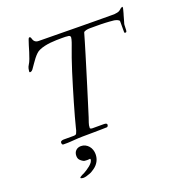

<svg xmlns="http://www.w3.org/2000/svg" viewBox="-172 -888 1180 1281"><g transform="rotate(-20 418.0 -248.0)"><path d="M266.6 -76.7Q273.9 -106.4 285.6 -148.9Q297.4 -191.4 311.5 -240Q325.7 -288.6 341.1 -339.8Q356.4 -391.1 371.3 -438Q386.2 -484.9 399.7 -523.9Q413.1 -563 422.9 -587.9Q424.8 -593.8 428.5 -603Q432.1 -612.3 435.3 -622.1Q438.5 -631.8 440.9 -641.1Q443.4 -650.4 443.4 -656.2Q443.4 -658.7 441.2 -662.8Q439 -667 431.6 -668.9Q417.5 -670.9 408 -671.1Q398.4 -671.4 384.3 -671.4Q365.2 -671.4 344 -670.9Q322.8 -670.4 301.5 -668.2Q280.3 -666 259.5 -661.4Q238.8 -656.7 221.2 -648.9Q208 -643.6 195.8 -631.8Q183.6 -620.1 172.4 -605.7Q161.1 -591.3 151.4 -576.7Q141.6 -562 133.3 -550.8Q120.6 -529.8 107.9 -529.8Q104 -529.8 103 -531.5Q102.1 -533.2 102.1 -537.1Q102.1 -543 105 -555.9Q107.9 -568.8 115.7 -580.6Q124 -593.3 131.8 -614.3Q139.6 -635.3 146.7 -658Q153.8 -680.7 159.9 -701.9Q166 -723.1 171.4 -736.8Q175.3 -750 181.6 -750Q186 -750 187.7 -747.8Q189.5 -745.6 190.9 -742.7Q192.9 -736.3 195.3 -729.7Q197.8 -723.1 202.1 -718Q206.5 -712.9 213.6 -709.5Q220.7 -706.1 231.9 -706.1Q299.8 -705.6 372.6 -704.6Q445.3 -703.6 515.6 -702.9Q585.9 -702.1 650.4 -701.7Q714.8 -701.2 766.1 -701.2Q775.9 -702.1 787.8 -704.3Q799.8 -706.5 808.1 -712.9Q812.5 -715.8 815.4 -718.8Q818.4 -721.7 821 -723.9Q823.7 -726.1 827.1 -727.5Q830.6 -729 835.9 -729Q835.9 -718.8 832.3 -707.3Q828.6 -695.8 826.7 -686Q825.2 -681.6 822.5 -672.4Q819.8 -663.1 816.9 -652.3Q814 -641.6 811 -631.8Q808.1 -622.1 806.6 -616.7Q806.2 -614.7 805.9 -608.6Q805.7 -602.5 805.4 -595.7Q805.2 -588.9 804.9 -582.8Q804.7 -576.7 804.7 -575.2Q804.2 -568.4 802.5 -564.2Q800.8 -560.1 793.9 -560.1Q789.6 -560.1 788.3 -561.5Q787.1 -563 787.1 -569.3V-643.6Q787.1 -647.9 782.7 -651.4Q778.3 -654.8 772.5 -657.2Q766.6 -659.7 760.5 -661.1Q754.4 -662.6 751 -663.1Q733.9 -665 719 -666Q704.1 -667 690.2 -667.7Q676.3 -668.5 661.9 -668.7Q647.5 -668.9 630.9 -668.9H580.1Q574.7 -668.9 567.6 -668.2Q560.5 -667.5 554 -665.8Q547.4 -664.1 542.2 -661.4Q537.1 -658.7 536.1 -654.8Q529.3 -630.9 518.8 -595.2Q508.3 -559.6 494.9 -515.6Q481.4 -471.7 466.1 -421.4Q450.7 -371.1 434.6 -318.8Q418.5 -266.6 402.1 -214.1Q385.7 -161.6 370.6 -113.3Q365.2 -96.2 359.1 -79.6Q353 -63 353 -43.9Q353 -41.5 355.2 -39.8Q357.4 -38.1 360.4 -37.4Q363.3 -36.6 366.2 -36.4Q369.1 -36.1 370.6 -36.1H445.8Q449.7 -36.1 454.3 -35.9Q459 -35.6 462.9 -34.7Q466.8 -33.7 469.5 -31.5Q472.2 -29.3 472.2 -25.4Q472.2 -19.5 470.7 -16.1Q469.2 -12.7 462.9 -9.3Q445.3 -8.8 421.6 -8.3Q397.9 -7.8 373.8 -7.6Q349.6 -7.3 327.1 -7.1Q304.7 -6.8 288.6 -6.8Q275.4 -6.8 259.5 -5.9Q243.7 -4.9 228.5 -3.9Q213.4 -2.9 200.7 -2Q188 -1 182.1 -1H150.9Q140.1 -1 140.1 -16.1Q140.1 -24.4 147.2 -27.8Q154.3 -31.2 162.6 -31.2H232.9Q241.2 -31.2 247.1 -33.2Q252.9 -35.2 254.9 -40.5Q259.3 -49.3 262 -58.1Q264.6 -66.9 266.6 -76.7ZM180.7 248V247.6Q180.7 244.1 186.5 240.2Q194.3 234.9 200.4 232.2Q206.5 229.5 210.9 227.5L213.9 226.1Q222.7 221.2 235.1 213.4Q247.6 205.6 259.3 196Q271 186.5 279.1 175.8Q287.1 165 287.1 153.8Q287.1 149.9 283.7 149.9Q278.8 150.4 274.4 150.9Q270 151.4 265.6 151.4Q260.3 151.4 255.1 150.9Q250 150.4 244.6 149.9Q242.2 149.4 238 147.5Q233.9 145.5 229.7 142.6Q225.6 139.6 221.7 136.5Q217.8 133.3 215.8 130.9Q205.1 120.1 205.1 100.6Q205.1 77.6 219 63.5Q232.9 49.3 256.3 49.3Q272.9 49.3 286.6 56.4Q300.3 63.5 310.1 75Q319.8 86.4 325 101.6Q330.1 116.7 330.1 132.8Q330.1 160.6 317.9 183.3Q305.7 206.1 283.7 221.7Q275.9 226.6 267.6 232.4Q259.3 238.3 247.1 242.7Q232.4 248 221.4 251.2Q210.4 254.4 198.2 254.4Q193.8 254.4 187.3 252.4Q180.7 250.5 180.7 248Z"/></g></svg>

Font: IM FELL French Canon
Style: Italic
Weight: 400
Italic angle: -17°
Designer: Igino Marini
Foundry: Igino Marini
Version: 3.00